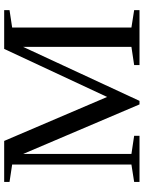

<svg xmlns="http://www.w3.org/2000/svg" viewBox="97 -792 695 929"><g transform="rotate(-90 444.5 -327.5)"><path d="M420.9 0H403.8L164.1 -563V-39.1L252 -25.9V0H28.8V-25.9L112.8 -39.1V-616.2L28.8 -628.9V-654.8H227.1L439.9 -156.7L672.4 -654.8H859.9V-628.9L775.9 -616.2V-39.1L859.9 -25.9V0H594.2V-25.9L682.1 -39.1V-563Z"/></g></svg>

Font: Tinos
Style: Regular
Weight: 400
Designer: Steve Matteson
Foundry: Monotype Imaging Inc.
Version: Version 1.23